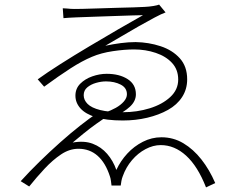

<svg xmlns="http://www.w3.org/2000/svg" viewBox="-20 -777 1040 835"><path d="M253 -741Q262 -741 270.5 -740Q279 -739 288 -738.5Q297 -738 305 -738Q312 -738 340.5 -738.5Q369 -739 408 -740.5Q447 -742 488 -743Q529 -744 561.5 -745Q594 -746 609 -747Q630 -748 647.5 -751Q665 -754 672 -757L700 -723Q683 -717 652 -700.5Q621 -684 583 -662.5Q545 -641 506.5 -618Q468 -595 438 -578Q471 -585 505 -589.5Q539 -594 570 -594Q627 -593 678.5 -576Q730 -559 762 -523.5Q794 -488 794 -432Q794 -389 772 -355Q750 -321 710.5 -299Q671 -277 620.5 -265Q570 -253 514 -253Q443 -253 397.5 -267Q352 -281 330 -305.5Q308 -330 308 -361Q308 -392 329 -413Q350 -434 381.5 -445Q413 -456 444 -456Q499 -456 535 -433Q571 -410 571 -367Q571 -337 545 -313Q519 -289 480 -272Q475 -271 464 -272.5Q453 -274 450 -273Q429 -260 399.5 -239Q370 -218 342.5 -195.5Q315 -173 296 -157Q346 -166 383 -152Q420 -138 446 -108Q472 -78 486 -38Q504 -77 533.5 -109Q563 -141 601.5 -160.5Q640 -180 682 -180Q734 -180 777.5 -154Q821 -128 856 -83.5Q891 -39 916 19L876 38Q840 -54 789.5 -100Q739 -146 679 -146Q646 -146 613 -128.5Q580 -111 554 -80.5Q528 -50 514 -11Q510 -1 508 10Q506 21 505 30H465Q464 22 462.5 10Q461 -2 458 -10Q439 -69 404.5 -99.5Q370 -130 321 -130Q282 -130 245.5 -105.5Q209 -81 174 -43.5Q139 -6 107 34L70 11Q108 -31 152 -74Q196 -117 241.5 -157.5Q287 -198 329 -231Q371 -264 404 -286Q407 -287 414 -287Q421 -287 428 -287.5Q435 -288 438 -288Q462 -296 483.5 -308Q505 -320 518.5 -335.5Q532 -351 532 -367Q532 -395 505 -409Q478 -423 441 -423Q420 -423 397.5 -416.5Q375 -410 359.5 -397Q344 -384 344 -363Q344 -342 361 -325Q378 -308 415.5 -298.5Q453 -289 515 -289Q576 -289 631 -306Q686 -323 720.5 -355Q755 -387 755 -431Q755 -474 728.5 -503Q702 -532 657.5 -547Q613 -562 563 -562Q522 -562 471 -554.5Q420 -547 380 -530Q337 -512 286.5 -479.5Q236 -447 172 -400L144 -432Q184 -461 243 -498.5Q302 -536 367.5 -575Q433 -614 495 -650Q557 -686 602 -711Q591 -711 558.5 -710Q526 -709 483.5 -707.5Q441 -706 396 -704.5Q351 -703 313 -701.5Q275 -700 256 -698Z"/></svg>

Font: Noto Sans SC ExtraLight
Style: Regular
Weight: 250
Designer: Ryoko NISHIZUKA 西塚涼子 (kana, bopomofo & ideographs); Paul D. Hunt (Latin, Greek & Cyrillic); Sandoll Communications 산돌커뮤니
Foundry: Adobe
Version: Version 2.004-H2;hotconv 1.0.118;makeotfexe 2.5.65603